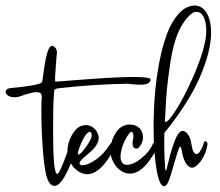

<svg xmlns="http://www.w3.org/2000/svg" viewBox="-190 -696 778 680"><path d="M2.9 -37.6Q-7.8 -37.6 -16.6 -50.8Q-30.3 -72.3 -36.9 -149.4Q-43.5 -226.6 -43.5 -302.7Q-43.5 -337.4 -42 -352.1V-354.5Q-42 -369.6 -60.5 -369.6Q-69.3 -369.6 -81.8 -366.5Q-94.2 -363.3 -106.9 -358.9Q-119.6 -354.5 -123 -353.5Q-130.9 -351.6 -138.7 -351.6Q-152.8 -351.6 -161.4 -357.4Q-169.9 -363.3 -169.9 -370.6Q-169.9 -382.8 -150.4 -384.3Q-49.8 -393.6 -41.5 -404.8Q-39.6 -407.2 -35.6 -440.2Q-31.7 -473.1 -24.2 -503.4Q-16.6 -533.7 -4.9 -533.7Q-2 -533.7 2 -530.8Q11.7 -522.9 11.7 -510.3Q11.7 -506.8 10.7 -500Q9.8 -493.2 9.8 -490.7Q4.9 -425.8 4.9 -420.9Q4.9 -411.1 5.4 -407.2H13.2Q17.1 -407.2 89.4 -413.1Q217.8 -423.3 283.7 -423.3Q343.3 -423.3 343.3 -414.6Q342.3 -396 307.6 -396Q297.4 -396 280.5 -397.7Q263.7 -399.4 260.3 -399.4H259.8Q143.1 -397.5 20.5 -383.8Q15.6 -383.3 12.7 -382.8Q9.8 -382.3 7.6 -381.1Q5.4 -379.9 4.4 -379.4Q3.4 -378.9 2.7 -376.2Q2 -373.5 1.7 -372.6Q1.5 -371.6 1.2 -366.9Q1 -362.3 1 -359.9Q-2 -333.5 -2 -230Q-2 -80.1 12.7 -80.1H13.2Q19 -80.1 37.4 -127.2Q55.7 -174.3 57.6 -187.5Q59.1 -196.3 67.9 -196.3Q72.3 -196.3 75.7 -193.4Q79.1 -190.4 79.1 -185.1Q79.1 -170.9 67.9 -136.2Q56.6 -101.6 38.1 -69.6Q19.5 -37.6 2.9 -37.6Z M92.8 -177.7Q84.5 -156.2 85.9 -150.9Q86.4 -148.9 88.4 -148.9Q95.2 -148.9 113.5 -174.1Q131.8 -199.2 134.3 -212.4Q135.3 -216.3 134.3 -222.7Q132.8 -229 127.4 -229Q123.5 -229 117.7 -223.1Q106.4 -211.4 92.8 -177.7ZM199.7 -185.1Q204.1 -191.4 209.5 -191.4Q215.8 -191.4 217.3 -184.6Q219.2 -177.7 214.4 -168.9Q167 -79.1 118.7 -79.1Q107.9 -79.1 96.7 -84Q71.3 -96.2 58.6 -122.1Q53.7 -131.8 51.8 -140.1Q48.8 -151.9 48.8 -163.6Q48.8 -167.5 49.8 -174.3Q54.2 -203.6 71.3 -228.3Q88.4 -252.9 115.2 -252.9Q127.4 -252.9 138.2 -245.4Q148.9 -237.8 154.8 -226.1Q155.8 -224.1 158.2 -216.8Q161.1 -206.5 157.7 -195.3Q152.3 -181.2 142.3 -170.2Q132.3 -159.2 118.4 -147.9Q104.5 -136.7 97.2 -128.4Q90.3 -120.1 91.8 -115.7Q93.3 -110.8 102.1 -110.8Q120.1 -110.8 148.4 -129.9Q176.8 -148.9 199.7 -185.1Z M244.1 -179.7Q236.8 -155.3 236.8 -141.1Q236.8 -134.8 238.3 -129.4Q242.7 -112.3 260.3 -112.3Q282.2 -112.3 311 -135.5Q339.8 -158.7 351.6 -187Q356 -193.4 360.8 -193.4Q367.7 -193.4 369.1 -186Q370.6 -179.2 366.2 -170.9Q318.8 -81.1 270.5 -81.1Q259.3 -81.1 248 -85.9Q223.1 -97.7 210.4 -124Q205.6 -133.8 203.6 -142.1Q200.7 -153.8 200.7 -165.5Q200.7 -169.4 201.7 -176.3Q206.1 -206.1 222.9 -229.7Q239.7 -253.4 266.6 -254.9H267.6Q300.3 -254.9 312 -230.5Q314.5 -226.6 314.9 -222.7Q316.4 -216.8 316.4 -210.9Q316.4 -188.5 299.3 -170.9Q294.4 -169.9 292.5 -169.9Q283.2 -169.9 280.3 -180.2Q278.8 -185.1 279.8 -196.8Q284.7 -210.9 281.2 -223.1Q279.8 -229 276.4 -229Q273.4 -229 269.5 -225.1Q257.3 -212.4 244.1 -179.7Z M532.7 -193.8Q535.2 -196.3 538.1 -195.8Q541 -195.3 543.2 -191.9Q545.4 -188.5 544.9 -184.1Q539.1 -149.9 521.5 -126Q503.9 -102.1 489.7 -102.1Q486.8 -102.1 485.8 -102.5Q472.7 -107.9 465.6 -122.6Q458.5 -137.2 455.3 -154.5Q452.1 -171.9 450.7 -174.8Q450.2 -176.8 448.7 -176.8Q444.3 -176.8 435.5 -146.2Q426.8 -115.7 416.3 -81.1Q405.8 -46.4 398.9 -40Q395 -36.6 391.1 -36.6Q374.5 -36.6 364.3 -96.9Q354 -157.2 354 -246.1Q354 -303.7 358.6 -360.8Q363.3 -418 374 -474.6Q384.8 -531.2 400.9 -574.7Q417 -618.2 441.7 -646.2Q466.3 -674.3 496.6 -676.3H500Q525.4 -676.3 541.5 -650.6Q557.6 -625 557.6 -580.6Q557.6 -514.2 517.8 -422.6Q478 -331.1 392.1 -225.1Q391.6 -215.8 391.6 -193.4Q391.6 -159.2 393.3 -126Q395 -92.8 397 -89.8Q399.4 -91.3 407.7 -127.4Q416 -163.6 429.2 -198Q442.4 -232.4 457.5 -232.4Q465.3 -232.4 473.6 -222.7Q482.9 -211.4 485.8 -196.8Q488.8 -182.1 491 -170.2Q493.2 -158.2 501.5 -151.9Q503.4 -150.4 505.9 -150.4Q513.2 -150.4 521.2 -164.6Q529.3 -178.7 532.7 -193.8ZM394 -266.1Q394.5 -264.2 396.5 -264.2Q406.7 -264.2 435.1 -309.3Q463.4 -354.5 493.7 -422.9Q523.9 -491.2 535.6 -544.4Q540.5 -565.9 540.5 -588.4Q540.5 -617.2 531.5 -635.5Q522.5 -653.8 505.9 -653.8Q500 -653.8 494.6 -651.9Q464.8 -631.8 444.3 -587.9Q423.8 -543.9 413.8 -477.5Q403.8 -411.1 400.9 -377.4Q397.9 -343.8 395 -282.2Q394.5 -271 394 -266.1Z"/></svg>

Font: Sintesa 3
Style: 3
Weight: 400
Version: Version 001.000